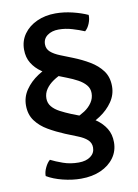

<svg xmlns="http://www.w3.org/2000/svg" viewBox="-89 -755 665 923"><g transform="rotate(-10 243.0 -294.0)"><path d="M253.5 -182.5Q279 -192.5 301.5 -207.2Q324 -222 338 -242.8Q352 -263.5 352 -288.5Q352 -311.5 337.5 -328.5Q323 -345.5 299.5 -358.2Q276 -371 248.5 -381.5L196.5 -402Q162 -415.5 132.8 -435.5Q103.5 -455.5 86 -483.8Q68.5 -512 68.5 -550.5Q68.5 -593.5 92 -626.2Q115.5 -659 156 -677.5Q196.5 -696 247 -696Q287.5 -696 329.8 -685.8Q372 -675.5 403.5 -661Q404.5 -641.5 395.8 -619.8Q387 -598 373 -586.5Q347 -597.5 314.5 -607.2Q282 -617 248.5 -617Q215.5 -617 193.8 -601.2Q172 -585.5 172 -558Q172 -535.5 188.5 -520.8Q205 -506 235 -494L293 -471Q336 -454 372.5 -432.2Q409 -410.5 431.8 -379.8Q454.5 -349 454.5 -304Q454.5 -263 431 -228.8Q407.5 -194.5 369.8 -169.5Q332 -144.5 289 -131.5ZM231.5 -406Q206.5 -396.5 184 -381.2Q161.5 -366 147.5 -345.8Q133.5 -325.5 133.5 -300.5Q133.5 -277.5 147.8 -260.5Q162 -243.5 185.8 -231Q209.5 -218.5 237.5 -207L289 -187Q324 -173.5 353 -153.2Q382 -133 399.5 -104.5Q417 -76 417 -37.5Q417 5.5 393.2 38.2Q369.5 71 328 89.5Q286.5 108 231.5 108Q188.5 108 142.8 96.5Q97 85 65.5 66Q65 46.5 75.5 24.8Q86 3 99 -7.5Q123.5 5 158 17.2Q192.5 29.5 233.5 29.5Q270 29.5 291.8 13.2Q313.5 -3 313.5 -30Q313.5 -52.5 297 -67.8Q280.5 -83 251 -94.5L192.5 -118Q150.5 -135.5 113.8 -156.8Q77 -178 54 -209Q31 -240 31 -284.5Q31 -326 54.5 -360.2Q78 -394.5 116 -419.5Q154 -444.5 196.5 -457.5Z"/></g></svg>

Font: Signika Light
Style: Regular
Weight: 400
Version: Version 2.003;gftools[0.9.32]